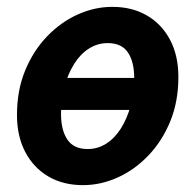

<svg xmlns="http://www.w3.org/2000/svg" viewBox="-20 -528 571 560"><path d="M222 12Q164.2 12 121 -13.3Q77.8 -38.7 53.6 -84.8Q29.5 -130.9 29.5 -192.5Q29.5 -264.6 53.4 -322.4Q77.2 -380.2 117.3 -421.9Q157.4 -463.6 206.8 -485.8Q256.2 -508 307.4 -508Q365.6 -508 408.8 -482.7Q452.1 -457.4 476.2 -411.5Q500.3 -365.6 500.3 -303.6Q500.3 -231.9 476.5 -173.9Q452.6 -115.9 412.5 -74.2Q372.4 -32.4 323 -10.2Q273.6 12 222 12ZM235.8 -93.3Q265 -93.3 289.9 -109.1Q314.8 -124.9 332.8 -153.6Q350.9 -182.3 361.2 -220.2Q371.4 -258 371.4 -301.1Q371.4 -347.6 353.1 -375Q334.8 -402.3 294 -402.3Q264.8 -402.3 239.7 -386.5Q214.6 -370.7 196.6 -342Q178.5 -313.3 168.2 -276.1Q158 -239 158 -195.4Q158 -148.4 176.5 -120.9Q195 -93.3 235.8 -93.3ZM141.7 -207.3 160.1 -300.7H389.4L371.1 -207.3Z"/></svg>

Font: Source Sans Variable
Style: Italic
Weight: 200
Italic angle: -11°
Designer: Paul D. Hunt
Foundry: Adobe Systems Incorporated
Version: Version 3.006;hotconv 1.0.111;makeotfexe 2.5.65597